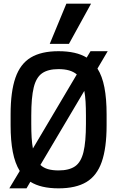

<svg xmlns="http://www.w3.org/2000/svg" viewBox="-20 -1020 640 1050"><path d="M31 10 88 -85Q62 -127 50 -189Q38 -251 38 -335V-395Q38 -519 64.5 -595Q91 -671 148.5 -705.5Q206 -740 300 -740Q397 -740 454 -705L475 -740H569L513 -645Q539 -604 551 -542Q563 -480 563 -395V-335Q563 -211 536.5 -135Q510 -59 452.5 -24.5Q395 10 300 10Q203 10 146 -26L125 10ZM300 -88Q358 -88 390.5 -110.5Q423 -133 436.5 -188.5Q450 -244 450 -343V-388Q450 -430 448 -463.5Q446 -497 441 -523L201 -118Q218 -102 242.5 -95Q267 -88 300 -88ZM160 -208 400 -613Q382 -628 357.5 -635Q333 -642 300 -642Q243 -642 210.5 -619.5Q178 -597 164.5 -542Q151 -487 151 -388V-343Q151 -301 153 -267.5Q155 -234 160 -208ZM357 -780H252L343 -1000H478Z"/></svg>

Font: M PLUS Code Latin 60 Medium
Style: Regular
Weight: 500
Width: 7
Monospace: yes
Designer: Coji Morishita
Foundry: UNDERFOREST DESIGN
Version: Version 1.005; ttfautohint (v1.8.3)